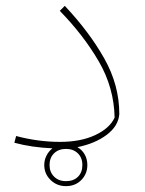

<svg xmlns="http://www.w3.org/2000/svg" viewBox="-20 -495 493 655"><path d="M244 7Q260 16 269 32Q278 48 278 68Q278 98 257.5 119Q237 140 205 140Q174 140 152.5 119Q131 98 131 68Q131 51 138.5 36Q146 21 159 11Q88 8 29 -8L35 -31Q110 -11 185 -11Q256 -11 305.5 -34.5Q355 -58 371 -94Q369 -196 317 -285.5Q265 -375 184 -458L201 -475Q284 -387 335.5 -296Q387 -205 387 -106Q384 -65 344 -35Q304 -5 244 7ZM205 13Q180 13 164.5 28Q149 43 149 68Q149 92 164.5 107.5Q180 123 205 123Q231 123 246 108Q261 93 261 68Q261 43 245.5 28Q230 13 205 13Z"/></svg>

Font: FiraGO Thin
Style: Italic
Weight: 100
Italic angle: -8°
Designer: bBox Type GmbH
Foundry: bBox Type GmbH
Version: Version 1.001